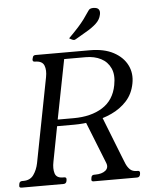

<svg xmlns="http://www.w3.org/2000/svg" viewBox="-72 -920 775 968"><g transform="rotate(-5 315.0 -435.5)"><path d="M600 -474Q590 -422 558 -387Q526 -352 480.5 -331Q435 -310 385 -301.5Q335 -293 289 -293H203L169 -116Q162 -82 169.5 -57.5Q177 -33 210 -33H216Q229 -33 227 -20L226 -13Q223 0 210 0H-2Q-16 0 -13 -13L-12 -20Q-10 -33 4 -33H10Q44 -33 61.5 -57.5Q79 -82 86 -116L169 -544Q176 -579 166.5 -603Q157 -627 120 -627Q107 -627 109 -640L111 -647Q113 -660 126 -660H401Q473 -660 520.5 -634.5Q568 -609 589 -567Q610 -525 600 -474ZM290 -326Q378 -326 436 -362.5Q494 -399 508 -474Q518 -525 502.5 -559Q487 -593 454 -610Q421 -627 377 -627H268L209 -326ZM428 -332 513 -116Q521 -95 529 -76Q537 -57 549.5 -45Q562 -33 584 -33H588Q601 -33 599 -20L598 -13Q595 0 582 0H362Q349 0 352 -13L353 -20Q355 -33 368 -33H373Q407 -33 425 -47.5Q443 -62 434 -86L349 -300ZM302 -729Q333 -760 351 -780Q369 -800 382 -817.5Q395 -835 411 -859Q415 -866 421.5 -868.5Q428 -871 436 -871Q457 -871 464 -861Q471 -851 467 -834Q462 -809 440.5 -789.5Q419 -770 389.5 -753.5Q360 -737 334 -721Q331 -720 328.5 -719Q326 -718 324 -719Q320 -719 311 -724Z"/></g></svg>

Font: Young Serif Light
Style: Italic
Weight: 300
Italic angle: -10.979°
Designer: Bastien Sozeau
Foundry: NBR — Bastien Sozeau
Version: Version 5.001